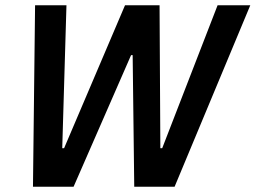

<svg xmlns="http://www.w3.org/2000/svg" viewBox="-20 -708 969 728"><path d="M105 0 113 -688H232L216 -146H223L454 -688H585L588 -146H595L805 -688H929L642 0H489L483 -499H477L259 0Z"/></svg>

Font: Saira Semi Condensed Medium
Style: Italic
Weight: 500
Width: 4
Italic angle: -12°
Designer: Hector Gatti with collaboration of the Omnibus-Type team
Foundry: Omnibus-Type
Version: Version 1.001; ttfautohint (v1.8)